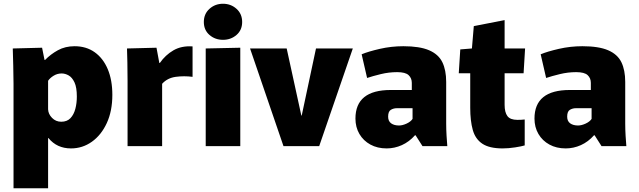

<svg xmlns="http://www.w3.org/2000/svg" viewBox="-20 -778 3401 1022"><path d="M52 -331Q52 -377 50.5 -428Q49 -479 48 -520L204 -524L217 -459H220Q249 -489 288 -510.5Q327 -532 377 -532Q439 -532 484 -500Q529 -468 553.5 -410Q578 -352 578 -273Q578 -187 548.5 -123Q519 -59 469 -23.5Q419 12 358 12Q283 12 238 -43H236V224H52ZM306 -130Q337 -130 355 -149Q373 -168 381 -198.5Q389 -229 389 -264Q389 -313 376.5 -339.5Q364 -366 345.5 -376.5Q327 -387 308 -387Q285 -387 265.5 -375Q246 -363 236 -348V-196Q237 -171 257 -150.5Q277 -130 306 -130Z M659 0V-347Q659 -405 658 -445Q657 -485 656 -520L813 -524L828 -443H831Q860 -485 903 -510Q946 -535 1005 -531V-369Q960 -375 915.5 -369Q871 -363 843 -332V0Z M1167 -566Q1125 -566 1095 -592Q1065 -618 1065 -661Q1065 -704 1095 -731Q1125 -758 1167 -758Q1209 -758 1239 -731Q1269 -704 1269 -661Q1269 -618 1239 -592Q1209 -566 1167 -566ZM1075 -520 1259 -524V0H1075Z M1311 -520H1506L1584 -163H1586L1662 -520H1858L1679 0H1489Z M2038 12Q1989 12 1951.5 -8.5Q1914 -29 1893 -65Q1872 -101 1872 -147Q1872 -299 2060 -299H2172V-337Q2172 -362 2155 -378Q2138 -394 2094 -394Q2050 -394 2007 -383.5Q1964 -373 1934 -363L1905 -489Q1941 -504 2002 -518Q2063 -532 2127 -532Q2214 -532 2264 -510.5Q2314 -489 2334.5 -447Q2355 -405 2355 -342V-120Q2355 -88 2357 -55.5Q2359 -23 2361 0H2229L2192 -58H2189Q2158 -23 2119 -5.5Q2080 12 2038 12ZM2104 -110Q2122 -110 2144 -120Q2166 -130 2176 -145V-202H2092Q2075 -202 2060.5 -193.5Q2046 -185 2046 -157Q2046 -133 2062 -121.5Q2078 -110 2104 -110Z M2655 12Q2585 12 2547.5 -13Q2510 -38 2496.5 -86.5Q2483 -135 2483 -204V-388H2422L2430 -515L2492 -520L2502 -639L2666 -671V-520H2775L2767 -388H2666V-220Q2666 -180 2681 -160Q2696 -140 2734 -140Q2756 -140 2773 -142V-4Q2757 1 2722 6.5Q2687 12 2655 12Z M2991 12Q2942 12 2904.5 -8.5Q2867 -29 2846 -65Q2825 -101 2825 -147Q2825 -299 3013 -299H3125V-337Q3125 -362 3108 -378Q3091 -394 3047 -394Q3003 -394 2960 -383.5Q2917 -373 2887 -363L2858 -489Q2894 -504 2955 -518Q3016 -532 3080 -532Q3167 -532 3217 -510.5Q3267 -489 3287.5 -447Q3308 -405 3308 -342V-120Q3308 -88 3310 -55.5Q3312 -23 3314 0H3182L3145 -58H3142Q3111 -23 3072 -5.5Q3033 12 2991 12ZM3057 -110Q3075 -110 3097 -120Q3119 -130 3129 -145V-202H3045Q3028 -202 3013.5 -193.5Q2999 -185 2999 -157Q2999 -133 3015 -121.5Q3031 -110 3057 -110Z"/></svg>

Font: Murecho ExtraBold
Style: Regular
Weight: 800
Designer: Neil Summerour
Foundry: Positype
Version: Version 1.010; ttfautohint (v1.8.3)